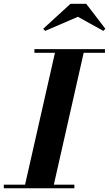

<svg xmlns="http://www.w3.org/2000/svg" viewBox="-63 -1015 588 1035"><path d="M67.7 0 237.7 -750H392.5L222.8 0ZM-42.5 0V-19.5H337.8V0ZM122.5 -730.5V-750H502.8V-730.5ZM180.5 -848.5 169.8 -859.8 317 -994.5H401.8L505 -859.8L494 -848.5L357 -924.5Z"/></svg>

Font: Bodoni Moda
Style: Italic
Weight: 400
Italic angle: -13°
Designer: Owen Earl
Foundry: indestructible type
Version: Version 2.005